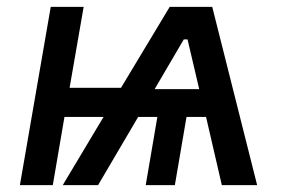

<svg xmlns="http://www.w3.org/2000/svg" viewBox="-20 -540 830 560"><path d="M38 0H134L168 -199H282L163 0H266L383 -199H439L405 0H490L524 -199H581L627 0H730L599 -520H475L333 -284H183L224 -520H128ZM431 -280 516 -425H527L561 -280Z"/></svg>

Font: Fixel Display Medium
Style: Italic
Weight: 500
Italic angle: -10°
Designer: AlfaBravo + MacPaw
Foundry: Kyrylo Tkachov, Marchela Mozhyna, Serhii Makarenko, Maria Weinstein, Zakhar Kryvoshyya
Version: Version 1.210;Glyphs 3.2 (3217)